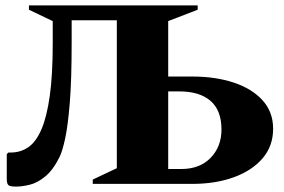

<svg xmlns="http://www.w3.org/2000/svg" viewBox="-20 -680 1050 710"><path d="M245 -523Q245 -384 238 -299Q231 -214 221 -168Q211 -122 201 -101Q177 -52 148 -28Q119 -4 90.5 3Q62 10 39 10Q16 10 10.5 4Q5 -2 5 -19V-110L11 -116H20Q56 -116 84.5 -135.5Q113 -155 133 -201Q153 -247 164 -325Q175 -403 175 -520V-602L87 -644V-660H711V-644L602 -602V-397H691Q777 -397 844.5 -374.5Q912 -352 951 -309Q990 -266 990 -204Q990 -140 951 -94.5Q912 -49 844.5 -24.5Q777 0 691 0H323V-16L412 -58V-605H245ZM643 -342H602V-55H650Q719 -55 759 -96.5Q799 -138 799 -201Q799 -272 758.5 -307Q718 -342 643 -342Z"/></svg>

Font: Spectral ExtraBold
Style: Regular
Weight: 800
Designer: Jean-Baptiste Levee
Foundry: Production Type
Version: Version 2.001